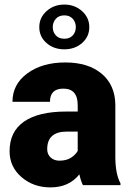

<svg xmlns="http://www.w3.org/2000/svg" viewBox="-20 -812 571 842"><path d="M343.8 0Q335 -16.1 328.1 -47.4Q282.7 9.8 201.2 9.8Q126.5 9.8 74.2 -35.4Q22 -80.6 22 -148.9Q22 -234.9 85.4 -278.8Q148.9 -322.8 270 -322.8H320.8V-350.6Q320.8 -423.3 257.8 -423.3Q199.2 -423.3 199.2 -365.7H34.7Q34.7 -442.4 99.9 -490.2Q165 -538.1 266.1 -538.1Q367.2 -538.1 425.8 -488.8Q484.4 -439.5 485.8 -353.5V-119.6Q486.8 -46.9 508.3 -8.3V0ZM240.7 -107.4Q271.5 -107.4 291.7 -120.6Q312 -133.8 320.8 -150.4V-234.9H272.9Q187 -234.9 187 -157.7Q187 -135.3 202.1 -121.3Q217.3 -107.4 240.7 -107.4ZM152.3 -692.9Q152.3 -734.9 184.3 -763.4Q216.3 -792 262.2 -792Q307.6 -792 339.6 -763.4Q371.6 -734.9 371.6 -692.9Q371.6 -651.4 340.1 -623.5Q308.6 -595.7 262.2 -595.7Q215.3 -595.7 183.8 -623.5Q152.3 -651.4 152.3 -692.9ZM262.2 -642.1Q285.6 -642.1 299.1 -656.7Q312.5 -671.4 312.5 -692.9Q312.5 -714.4 299.1 -729.5Q285.6 -744.6 262.2 -744.6Q238.3 -744.6 224.9 -729.5Q211.4 -714.4 211.4 -692.9Q211.4 -671.4 224.9 -656.7Q238.3 -642.1 262.2 -642.1Z"/></svg>

Font: Roboto
Style: Regular
Weight: 900
Designer: Google
Version: Version 2.001171; 2014